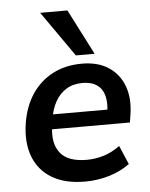

<svg xmlns="http://www.w3.org/2000/svg" viewBox="-54 -802 670 856"><g transform="rotate(-5 281.0 -373.5)"><path d="M292 10Q203 10 144.5 -25Q86 -60 62 -123.5Q38 -187 51 -271Q63 -347 99.5 -401.5Q136 -456 193 -485.5Q250 -515 323 -515Q396 -515 443.5 -483Q491 -451 511 -395.5Q531 -340 519 -267L514 -235H147L157 -301H436L417 -285Q428 -356 402.5 -392.5Q377 -429 318 -429Q276 -429 245.5 -410Q215 -391 196.5 -357.5Q178 -324 172 -282L167 -249Q156 -171 190.5 -128.5Q225 -86 308 -86Q347 -86 384.5 -97.5Q422 -109 457 -135L493 -51Q452 -21 400 -5.5Q348 10 292 10ZM300 -554 158 -757H280L384 -554Z"/></g></svg>

Font: Mulish ExtraLight
Style: Italic
Weight: 200
Italic angle: -9°
Designer: Vernon Adams
Foundry: Vernon Adams
Version: Version 3.603